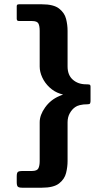

<svg xmlns="http://www.w3.org/2000/svg" viewBox="-20 -764 477 895"><path d="M58 85V58Q58 41 64 37Q70 33 84 33H129Q153 33 159 20.5Q165 8 165 -13V-194Q165 -228 190.5 -263.5Q216 -299 256 -316Q261 -318 265.5 -320Q270 -322 274 -323Q271 -324 268 -325Q265 -326 261 -327Q233 -336 211 -356.5Q189 -377 177 -403Q165 -429 165 -454V-620Q165 -643 159 -654.5Q153 -666 129 -666H69Q62 -666 60 -669.5Q58 -673 58 -676V-735Q58 -739 60 -741.5Q62 -744 69 -744H175Q230 -744 255.5 -724Q281 -704 288 -676Q295 -648 295 -620V-454Q295 -414 319.5 -392.5Q344 -371 381 -371Q393 -371 397.5 -369.5Q402 -368 402 -361V-293Q402 -287 400 -282.5Q398 -278 390 -278Q367 -278 352 -274Q337 -270 331 -265Q316 -255 305.5 -236.5Q295 -218 295 -194V-13Q295 14 288 42.5Q281 71 255.5 91Q230 111 175 111H84Q68 111 63 106Q58 101 58 85Z"/></svg>

Font: Glory Thin
Style: Bold
Weight: 700
Version: Version 1.011